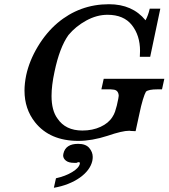

<svg xmlns="http://www.w3.org/2000/svg" viewBox="-20 -657 798 909"><path d="M758 -284 747 -234H725Q683 -234 671 -223Q665 -213 656.5 -185.5Q648 -158 639 -114L622 -36Q620 -36 610.5 -36.5Q601 -37 600 -37Q596 -38 592 -38Q559 -38 489 -14Q415 10 351 10Q216 10 146 -78Q96 -141 96 -228Q96 -262 104 -301Q119 -370 159 -436.5Q199 -503 252 -548Q304 -592 365 -614.5Q426 -637 496 -637Q607 -637 669 -561Q675 -572 680 -585.5Q685 -599 689 -616H739L691 -388H642Q643 -403 643 -416Q643 -489 604.5 -538Q566 -587 489 -587Q438 -587 388 -559.5Q338 -532 304 -491Q262 -432 238 -317Q224 -252 224 -203Q224 -134 252 -96Q290 -39 370 -39Q418 -39 456 -56.5Q494 -74 512 -103Q520 -115 524.5 -128Q529 -141 533 -157Q538 -179 540 -189.5Q542 -200 542 -203Q542 -204 542 -205Q540 -232 514 -233Q511 -234 504 -234H460L471 -284ZM245 187Q290 177 322 157.5Q354 138 358 118Q358 117 358 115Q358 111 355 111H349Q347 112 345 113Q343 114 342 114H331Q305 114 292 103.5Q279 93 279 79Q279 75 280 71Q290 24 350 24Q386 24 402.5 43.5Q419 63 419 86Q419 95 417 105Q412 127 397 147Q382 167 358 184Q334 201 302.5 213.5Q271 226 235 232Z"/></svg>

Font: New Athena Unicode
Style: Bold Italic
Weight: 700
Designer: J. Rusten 1997; rev. by R. Hancock 2001, 2002, rev. by D. Mastronarde 2002-2021
Foundry: Society for Classical Studies (formerly American Philological Association)
Version: Version 5.008